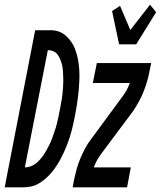

<svg xmlns="http://www.w3.org/2000/svg" viewBox="-69 -799 686 819"><path d="M31 0H-49L81 -670H151Q187 -669 212.5 -646Q238 -623 250 -592.5Q262 -562 266.5 -527.5Q271 -493 269.5 -456.5Q268 -420 263.5 -384Q259 -348 252 -312Q249 -296 245.5 -279.5Q242 -263 238 -247Q234 -231 229 -215Q224 -199 217.5 -182.5Q211 -166 204 -150.5Q197 -135 189 -120Q181 -105 171 -90Q161 -75 149.5 -61.5Q138 -48 124 -36Q110 -24 95 -15.5Q80 -7 63.5 -3.5Q47 0 31 0ZM37 -85Q51 -85 65.5 -91Q80 -97 92 -108.5Q104 -120 113 -132.5Q122 -145 129.5 -158.5Q137 -172 143.5 -185.5Q150 -199 155 -213.5Q160 -228 165 -242.5Q170 -257 173.5 -271Q177 -285 180 -299.5Q183 -314 186 -329Q188 -341 190.5 -353.5Q193 -366 195 -378.5Q197 -391 198 -403.5Q199 -416 200 -428.5Q201 -441 201 -453Q201 -465 200.5 -477Q200 -489 199 -501Q198 -513 195 -524.5Q192 -536 187.5 -547Q183 -558 176 -567Q169 -576 158.5 -580.5Q148 -585 136 -585H135ZM439 -610 409 -752 443 -774 487 -671 571 -779 597 -747 512 -610ZM241 0 247 -33Q252 -56 258 -78Q264 -100 273 -121.5Q282 -143 293.5 -165Q305 -187 320 -206L451 -384Q462 -398 470.5 -413.5Q479 -429 485 -445H327L344 -530H576L569 -497Q565 -474 558.5 -452Q552 -430 543.5 -408.5Q535 -387 523 -365Q511 -343 498 -324L365 -146Q354 -132 345.5 -116.5Q337 -101 331 -85H489L473 0Z"/></svg>

Font: Lode Dark Term
Style: Bold Italic
Weight: 700
Italic angle: -11°
Monospace: yes
Designer: Belleve Invis
Foundry: Belleve Invis
Version: Version 29.2.0